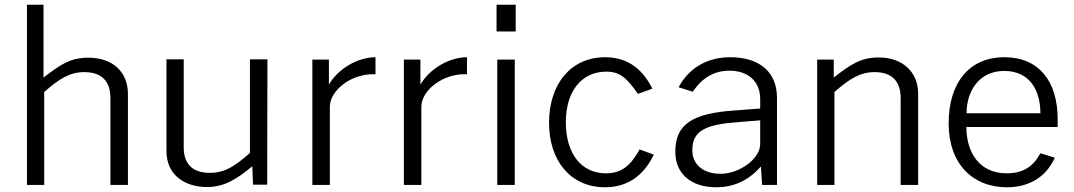

<svg xmlns="http://www.w3.org/2000/svg" viewBox="-20 -782 4544 812"><path d="M167 0V-393C230 -448 274 -477 337 -477C412 -477 447 -436 447 -368V0H521V-385C521 -476 459 -538 353 -538C276 -538 233 -507 164 -454V-762H94V0Z M856 9C925 9 978 -21 1047 -79L1050 -1H1110L1111 -531H1037V-135C974 -80 932 -51 867 -51C790 -51 756 -93 757 -162V-531H684V-143C684 -41 762 9 856 9Z M1375 0V-331C1375 -399 1466 -473 1568 -468V-540C1493 -540 1409 -491 1371 -424V-530H1301V0Z M1762 0V-331C1762 -399 1853 -473 1955 -468V-540C1880 -540 1796 -491 1758 -424V-530H1688V0Z M2083 -530V0H2157V-530ZM2080 -762V-649H2161V-762Z M2539 -540C2394 -540 2302 -426 2302 -263C2302 -101 2394 10 2539 10C2638 10 2705 -44 2745 -128L2685 -150C2649 -85 2611 -49 2543 -49C2438 -49 2373 -133 2373 -265C2373 -395 2439 -479 2544 -479C2604 -479 2632 -450 2678 -385L2739 -407C2701 -483 2641 -540 2539 -540Z M3009 10C3085 10 3147 -20 3198 -78L3203 0H3266V-369C3266 -474 3196 -540 3068 -540C2963 -540 2889 -487 2850 -413L2910 -394C2951 -455 3002 -483 3065 -483C3145 -483 3195 -437 3195 -363V-323L3090 -315C2909 -303 2836 -258 2836 -140C2836 -46 2904 10 3009 10ZM3028 -47C2956 -47 2908 -84 2908 -147C2908 -231 2966 -256 3107 -266L3195 -273V-173C3195 -109 3105 -47 3028 -47Z M3509 0V-393C3572 -448 3617 -477 3679 -477C3754 -477 3789 -436 3789 -368V0H3863V-386C3863 -475 3800 -539 3696 -539C3619 -539 3576 -508 3506 -454V-530H3436V0Z M4453 -245V-278C4453 -440 4372 -540 4228 -540C4078 -540 3992 -431 3992 -260C3992 -89 4094 10 4238 10C4330 10 4403 -31 4441 -115L4380 -134C4351 -80 4310 -49 4237 -49C4123 -49 4067 -136 4067 -245ZM4068 -303C4067 -390 4116 -482 4227 -482C4332 -482 4380 -404 4380 -303Z"/></svg>

Font: Cheyenne Sans Light
Style: Regular
Weight: 300
Designer: The Public Sans project authors (U.S. Web Design System), Libre Franklin designed by Pablo Impallari and Rodrigo Fuenzal
Foundry: The Cheyenne Sans Project Authors
Version: Version 2.007